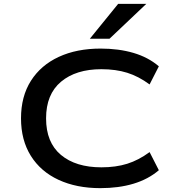

<svg xmlns="http://www.w3.org/2000/svg" viewBox="-20 -966 916 996"><path d="M500 10Q377 10 284 -33Q191 -76 140 -157.5Q89 -239 89 -352Q89 -466 140.5 -547Q192 -628 285 -671Q378 -714 502 -714Q596 -714 672.5 -691.5Q749 -669 804 -622L756 -528Q699 -570 640 -588.5Q581 -607 506 -607Q374 -607 296.5 -542Q219 -477 219 -352Q219 -227 296 -162.5Q373 -98 506 -98Q581 -98 640 -116.5Q699 -135 756 -177L804 -83Q749 -36 672.5 -13Q596 10 500 10ZM446 -765 593 -946H739L548 -765Z"/></svg>

Font: Nunito Sans 7pt Expanded SemiBold
Style: Regular
Weight: 600
Width: 7
Designer: Vernon Adams
Foundry: Vernon Adams
Version: Version 3.101;gftools[0.9.27]